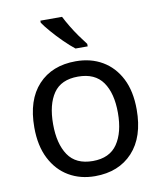

<svg xmlns="http://www.w3.org/2000/svg" viewBox="-86 -836 777 916"><g transform="rotate(-10 302.5 -378.0)"><path d="M551 -269Q551 -136 483.5 -63Q416 10 301 10Q230 10 174.5 -22.5Q119 -55 87 -117.5Q55 -180 55 -269Q55 -402 122 -474Q189 -546 304 -546Q377 -546 432.5 -513.5Q488 -481 519.5 -419.5Q551 -358 551 -269ZM146 -269Q146 -174 183.5 -118.5Q221 -63 303 -63Q384 -63 422 -118.5Q460 -174 460 -269Q460 -364 422 -418Q384 -472 302 -472Q220 -472 183 -418Q146 -364 146 -269ZM277 -766Q288 -744 304.5 -716.5Q321 -689 339.5 -663Q358 -637 373 -618V-606H314Q291 -624 262 -652.5Q233 -681 208.5 -709.5Q184 -738 172 -756V-766Z"/></g></svg>

Font: Noto Sans IKEA
Style: Regular
Weight: 400
Designer: Monotype Design Team
Foundry: Monotype Imaging Inc.
Version: Version 2.001